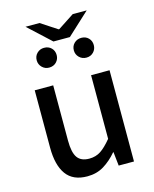

<svg xmlns="http://www.w3.org/2000/svg" viewBox="-123 -901 795 994"><g transform="rotate(-15 275.0 -403.5)"><path d="M221 12Q144 12 108 -38Q72 -88 72 -181V-489H171V-193Q171 -129 190.5 -101.5Q210 -74 254 -74Q289 -74 315.5 -91.5Q342 -109 374 -148V-489H473V0H391L383 -74H381Q348 -35 309.5 -11.5Q271 12 221 12ZM175 -583Q153 -583 137.5 -598.5Q122 -614 122 -636Q122 -659 137.5 -674Q153 -689 175 -689Q199 -689 214 -674Q229 -659 229 -636Q229 -614 214 -598.5Q199 -583 175 -583ZM375 -583Q352 -583 336.5 -598.5Q321 -614 321 -636Q321 -659 336.5 -674Q352 -689 375 -689Q398 -689 413 -674Q428 -659 428 -636Q428 -614 413 -598.5Q398 -583 375 -583ZM231 -708 111 -819H186L273 -762H277L364 -819H439L319 -708Z"/></g></svg>

Font: Source Sans 3 Medium
Style: Regular
Weight: 500
Designer: Paul D. Hunt
Foundry: Adobe
Version: Version 3.052;hotconv 1.1.0;makeotfexe 2.6.0